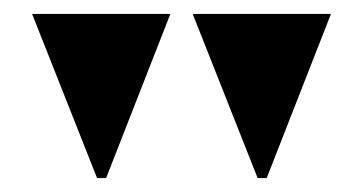

<svg xmlns="http://www.w3.org/2000/svg" viewBox="-20 -728 520 275"><path d="M119 -473 26 -708H224L132 -473ZM349 -473 256 -708H454L362 -473Z"/></svg>

Font: Kalnia SemiExpanded SemiBold
Style: Regular
Weight: 600
Width: 6
Designer: Frida Medrano
Foundry: Frida Medrano
Version: Version 1.105